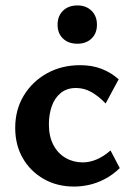

<svg xmlns="http://www.w3.org/2000/svg" viewBox="-20 -674 487 707"><path d="M253 13Q190 13 141 -15Q92 -43 64 -91.5Q36 -140 36 -203Q36 -270 67.5 -322Q99 -374 153 -404Q207 -434 275 -434Q319 -434 354 -420.5Q389 -407 417 -382L369 -293Q343 -320 316.5 -335Q290 -350 260 -350Q226 -350 203.5 -331.5Q181 -313 170.5 -282.5Q160 -252 160 -216Q160 -172 176.5 -140.5Q193 -109 221.5 -92.5Q250 -76 285 -76Q310 -76 336 -87Q362 -98 387 -120L421 -55Q394 -29 364.5 -14Q335 1 307 7Q279 13 253 13ZM265 -513Q232 -513 212 -532Q192 -551 192 -583Q192 -615 212 -634.5Q232 -654 265 -654Q297 -654 317 -634.5Q337 -615 337 -583Q337 -551 317 -532Q297 -513 265 -513Z"/></svg>

Font: Ysabeau
Style: Bold
Weight: 700
Designer: Christian Thalmann (Catharsis Fonts)
Version: Version 2.000;gftools[0.9.27.dev2+g8671c4b]